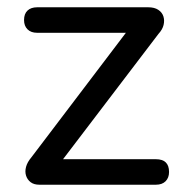

<svg xmlns="http://www.w3.org/2000/svg" viewBox="-20 -507 506 527"><path d="M88 0Q73 0 64 -7Q55 -14 51.5 -25Q48 -36 51.5 -49Q55 -62 66 -75L343 -440V-417H82Q65 -417 55.5 -426.5Q46 -436 46 -452Q46 -469 55.5 -478Q65 -487 82 -487H387Q404 -487 414.5 -480Q425 -473 428.5 -462Q432 -451 429 -438.5Q426 -426 415 -414L134 -45V-70H408Q444 -70 444 -35Q444 -19 434.5 -9.5Q425 0 408 0Z"/></svg>

Font: Nunito Medium
Style: Regular
Weight: 500
Designer: Vernon Adams
Foundry: Vernon Adams
Version: Version 3.602